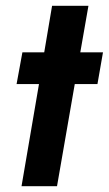

<svg xmlns="http://www.w3.org/2000/svg" viewBox="-20 -640 374 660"><path d="M57 -460H132L159 -620H284L256 -460H334L315 -351H237L176 0H54L114 -351H37Z"/></svg>

Font: Von Semi
Style: Italic
Weight: 600
Version: Version 4.000; ttfautohint (v1.8.4.7-5d5b)